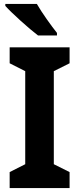

<svg xmlns="http://www.w3.org/2000/svg" viewBox="-20 -954 402 974"><path d="M167 -934H7V-924C40 -887 128 -808 173 -774H269V-787C241 -822 192 -890 167 -934ZM333 0V-81L253 -121V-593L333 -633V-714H29V-633L108 -593V-121L29 -81V0Z"/></svg>

Font: Noto Sans Gurmukhi SemiCondensed
Style: Bold
Weight: 700
Width: 4
Designer: Jelle Bosma - Monotype Design Team
Foundry: Monotype Imaging Inc.
Version: Version 2.004